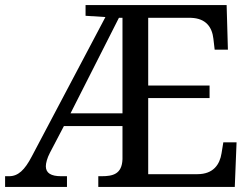

<svg xmlns="http://www.w3.org/2000/svg" viewBox="-20 -734 991 754"><path d="M0 0H243V-42H220C181 -42 160 -54 160 -81C160 -93 165 -113 176 -134L231 -239H461V-109C459 -50 423 -42 379 -42H366V0H902L909 -175H857L850 -132C843 -88 818 -50 755 -50H562V-349H803V-398H562V-664H730C790 -662 813 -626 818 -582L823 -539H875L870 -714H316V-672L394 -667L105 -120C77 -66 51 -42 16 -42H0ZM257 -289 447 -664H461V-289Z"/></svg>

Font: Noto Fangsong KSS Rotated
Style: Regular
Weight: 400
Designer: LIU Zhao, ZHANG Congyu, Kushim JIANG
Foundry: Guyu Beijing Co. Ltd.
Version: Version 1.000;November 16, 2022;FontCreator 11.5.0.2427 64-b